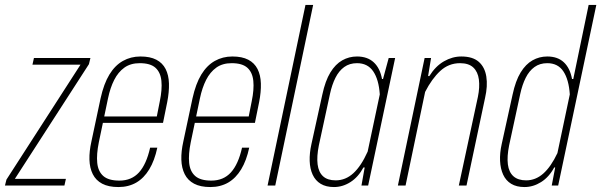

<svg xmlns="http://www.w3.org/2000/svg" viewBox="-44 -749 2427 775"><path d="M-24 0 -18 -24 281 -488H87L93 -515H321L315 -490L16 -27H222L216 0Z M434 6Q394 6 368.5 -7.5Q343 -21 330.5 -46Q318 -71 317 -104.5Q316 -138 325 -178L362 -352Q375 -411 397.5 -448Q420 -485 452 -503Q484 -521 523 -521Q562 -521 587 -508Q612 -495 624.5 -470.5Q637 -446 638 -412Q639 -378 631 -337L614 -253H365L370 -279H594L588 -274L601 -340Q611 -388 607.5 -422.5Q604 -457 583.5 -475.5Q563 -494 520 -494Q483 -494 458 -476Q433 -458 417 -426.5Q401 -395 392 -352L355 -175Q345 -126 348.5 -91.5Q352 -57 373 -38.5Q394 -20 438 -20Q487 -20 517 -53Q547 -86 562 -153H591Q580 -101 558.5 -65.5Q537 -30 506 -12Q475 6 434 6Z M805 6Q765 6 739.5 -7.5Q714 -21 701.5 -46Q689 -71 688 -104.5Q687 -138 696 -178L733 -352Q746 -411 768.5 -448Q791 -485 823 -503Q855 -521 894 -521Q933 -521 958 -508Q983 -495 995.5 -470.5Q1008 -446 1009 -412Q1010 -378 1002 -337L985 -253H736L741 -279H965L959 -274L972 -340Q982 -388 978.5 -422.5Q975 -457 954.5 -475.5Q934 -494 891 -494Q854 -494 829 -476Q804 -458 788 -426.5Q772 -395 763 -352L726 -175Q716 -126 719.5 -91.5Q723 -57 744 -38.5Q765 -20 809 -20Q858 -20 888 -53Q918 -86 933 -153H962Q951 -101 929.5 -65.5Q908 -30 877 -12Q846 6 805 6Z M1036 0 1189 -729H1220L1067 0Z M1304 6Q1272 6 1250.5 -7Q1229 -20 1218 -44Q1207 -68 1206 -99.5Q1205 -131 1213 -167L1257 -367Q1269 -423 1289.5 -456.5Q1310 -490 1337.5 -505.5Q1365 -521 1397 -521Q1439 -521 1464.5 -497.5Q1490 -474 1498 -430H1502L1525 -515H1551L1442 0H1415L1428 -73H1423Q1402 -34 1370.5 -14Q1339 6 1304 6ZM1311 -21Q1351 -21 1382.5 -50Q1414 -79 1440 -137L1489 -368Q1485 -428 1462.5 -461Q1440 -494 1397 -494Q1367 -494 1345.5 -478.5Q1324 -463 1310 -435Q1296 -407 1288 -370L1243 -162Q1234 -117 1238 -85.5Q1242 -54 1260 -37.5Q1278 -21 1311 -21Z M1562 0 1670 -515H1696L1684 -442H1689Q1714 -482 1748 -501.5Q1782 -521 1818 -521Q1864 -521 1888.5 -499.5Q1913 -478 1919 -440Q1925 -402 1914 -354L1839 0H1808L1885 -358Q1893 -397 1889 -428Q1885 -459 1866.5 -476.5Q1848 -494 1813 -494Q1767 -494 1733 -462.5Q1699 -431 1672 -378L1593 0Z M2073 6Q2041 6 2019.5 -7Q1998 -20 1987 -44Q1976 -68 1974.5 -99.5Q1973 -131 1981 -167L2025 -367Q2037 -423 2057.5 -456.5Q2078 -490 2105.5 -505.5Q2133 -521 2165 -521Q2207 -521 2232 -497.5Q2257 -474 2265 -430H2270L2332 -729H2363L2209 0H2183L2197 -73H2193Q2172 -34 2140 -14Q2108 6 2073 6ZM2080 -21Q2118 -21 2149 -48.5Q2180 -76 2206 -131L2256 -368Q2252 -428 2230 -461Q2208 -494 2165 -494Q2135 -494 2113.5 -478.5Q2092 -463 2078 -435Q2064 -407 2056 -370L2011 -162Q2002 -117 2006 -85.5Q2010 -54 2028.5 -37.5Q2047 -21 2080 -21Z"/></svg>

Font: Hubot Sans Condensed ExtraLight
Style: Italic
Weight: 200
Width: 3
Italic angle: -12.0243°
Designer: Deni Anggara
Foundry: GitHub, Inc., Subsidiary of Microsoft Corporation
Version: Version 2.000